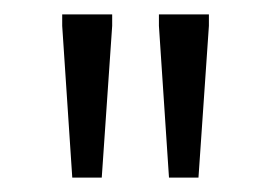

<svg xmlns="http://www.w3.org/2000/svg" viewBox="-20 -718 377 267"><path d="M80.5 -471 66.5 -682V-698H136V-682L121.5 -471ZM215 -471 201 -682V-698H270.5V-682L256 -471Z"/></svg>

Font: Newsreader 9pt Light
Style: Regular
Weight: 300
Designer: Hugues Gentile
Foundry: Production Type
Version: Version 1.003